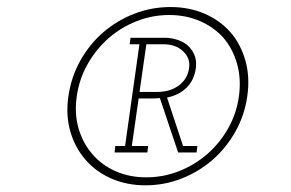

<svg xmlns="http://www.w3.org/2000/svg" viewBox="-20 -650 841 554"><path d="M402 -138.3Q353.7 -138.3 313.7 -155.9Q273.7 -173.5 246.5 -205.3Q219.3 -236.5 206.8 -279Q194.4 -321.6 201.4 -371.4Q208.4 -422.2 233 -465.3Q257.5 -508.5 293.9 -540.3Q329.7 -571.5 374.8 -589.1Q419.8 -606.7 468 -606.7Q516.8 -606.7 557.2 -589.1Q597.5 -571.5 625.3 -540.3Q652.1 -508.5 664.2 -465.3Q676.3 -422.2 669.3 -371.4Q662.3 -321.6 638 -279Q613.7 -236.5 577.9 -205.3Q541 -173.5 495.9 -155.9Q450.8 -138.3 402 -138.3ZM400 -115.3Q454 -115.3 503.6 -134.7Q553.2 -154 593 -188.4Q632.3 -222.8 658.9 -269.7Q685.5 -316.6 693.5 -372Q701.5 -427.8 688.1 -475.2Q674.7 -522.6 645 -557Q614.6 -591.3 570.2 -610.5Q525.8 -629.7 471.8 -629.7Q417.8 -629.7 367.9 -610.5Q318 -591.3 278.2 -557Q238.4 -522.6 211.8 -475.2Q185.3 -427.8 177.3 -372Q169.3 -316.6 183.2 -269.7Q197 -222.8 227.4 -188.4Q257.2 -154 301.6 -134.7Q346 -115.3 400 -115.3ZM312.6 -228.7 310.6 -210H405.1L407.5 -228.7H360.4L380 -365.9H420.1Q425.9 -365.9 430.7 -366.2Q435.6 -366.5 441.3 -367.1L494 -210H547.2L549.5 -228.7H508.2L462 -368.5Q497.7 -375.9 519.3 -398Q541 -420.1 545.3 -454.7Q547.9 -477.4 540 -493.8Q532.1 -510.2 518.9 -521.2Q505.1 -531.6 488 -536.3Q470.8 -541 456 -541H356.6L354 -522.3H382.3L340.9 -228.7ZM382.6 -384.7 402.3 -522.3H451.8Q487.3 -522.3 508.4 -502Q529.6 -481.7 525.7 -454.7Q524.1 -441.7 518.5 -430Q512.9 -418.3 502.1 -408.5Q491.3 -398.1 473.9 -391.4Q456.6 -384.7 431.9 -384.7Z"/></svg>

Font: Josefin Slab Thin
Style: Italic
Weight: 100
Italic angle: -12°
Designer: Santiago Orozco
Foundry: Typemade
Version: Version 2.000